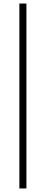

<svg xmlns="http://www.w3.org/2000/svg" viewBox="-20 -878 262 1093"><path d="M90.3 194.8V-857.9H130.4V194.8Z"/></svg>

Font: TypoPRO Playfair Display SC
Style: Regular
Weight: 400
Designer: Claus Eggers Sørensen
Foundry: Claus Eggers Sørensen
Version: Version 1.004;PS 001.004;hotconv 1.0.70;makeotf.lib2.5.58329